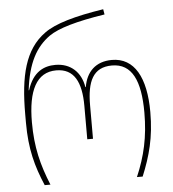

<svg xmlns="http://www.w3.org/2000/svg" viewBox="-54 -820 781 869"><g transform="rotate(-5 336.5 -385.0)"><path d="M114 0H140C102 -93 81 -175 81 -288C81 -432 121 -513 211 -513C292 -513 324 -450 324 -342V-190H350V-342C350 -450 378 -513 464 -513C555 -513 592 -433 592 -288C592 -177 572 -91 533 0H559C596 -90 619 -172 619 -288C619 -445 568 -538 466 -538C392 -538 349 -494 338 -426H336C325 -494 279 -538 209 -538C159 -538 107 -517 81 -434H79C94 -558 133 -627 196 -672C239 -702 322 -726 451 -746L447 -770C317 -750 226 -724 177 -688C82 -620 54 -501 54 -327V-288C54 -169 76 -89 114 0Z"/></g></svg>

Font: Noto Sans Georgian SemiCondensed Thin
Style: Regular
Weight: 100
Width: 4
Designer: Monotype Design Team, Akaki Razmadze
Foundry: Google LLC
Version: Version 2.005